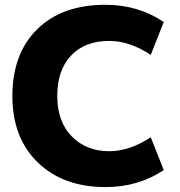

<svg xmlns="http://www.w3.org/2000/svg" viewBox="-20 -762 746 794"><path d="M416 11.7Q242.2 11.7 136.7 -89.8Q31.2 -191.4 31.2 -365.2Q31.2 -540 133.8 -641.1Q236.3 -742.2 416 -742.2Q551.8 -742.2 657.2 -670.9L603.5 -535.2Q515.6 -592.8 431.6 -592.8Q331.1 -592.8 273.9 -532.2Q216.8 -471.7 216.8 -365.2Q216.8 -258.8 276.9 -197.8Q336.9 -136.7 431.6 -136.7Q515.6 -136.7 603.5 -194.3L657.2 -58.6Q551.8 11.7 416 11.7Z"/></svg>

Font: Gen Shin Gothic Heavy
Style: Bold
Weight: 900
Designer: [Source Han Sans]
Ryoko NISHIZUKA  (kana & ideographs); Paul D. Hunt (Latin, Greek & Cyrillic); Wenlong ZHANG  (bopomofo
Version: Version 1.002.20150607